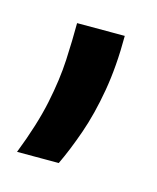

<svg xmlns="http://www.w3.org/2000/svg" viewBox="-49 -105 229 280"><g transform="rotate(15 66.0 35.0)"><path d="M0 137Q18 91 25.5 55Q33 19 34.5 -11Q36 -41 36 -67H108Q108 -21 101.5 16.5Q95 54 84.5 84Q74 114 63 137Z"/></g></svg>

Font: Bricolage Grotesque Light
Style: Regular
Weight: 300
Designer: Mathieu Triay
Foundry: Atelier Triay
Version: Version 1.000;gftools[0.9.30]